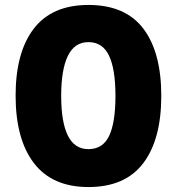

<svg xmlns="http://www.w3.org/2000/svg" viewBox="-20 -745 714 775"><path d="M631 -358Q631 -182 558 -86Q485 10 337 10Q191 10 117 -86.5Q43 -183 43 -359Q43 -534 116.5 -629.5Q190 -725 337 -725Q486 -725 558.5 -629.5Q631 -534 631 -358ZM227 -358Q227 -252 254 -197.5Q281 -143 337 -143Q395 -143 420.5 -196.5Q446 -250 446 -358Q446 -466 420 -520.5Q394 -575 337 -575Q281 -575 254 -519.5Q227 -464 227 -358Z"/></svg>

Font: Noto Sans Kannada Condensed Black
Style: Regular
Weight: 900
Width: 3
Designer: Jelle Bosma - Monotype Design Team
Foundry: Monotype Imaging Inc.
Version: Version 2.005; ttfautohint (v1.8.4.7-5d5b)